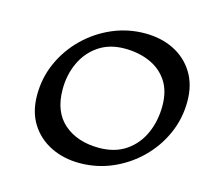

<svg xmlns="http://www.w3.org/2000/svg" viewBox="-88 -668 847 784"><g transform="rotate(15 335.5 -276.5)"><path d="M310.5 14.2Q242.7 14.2 188.5 -12.7Q134.3 -39.6 103 -89.6Q71.8 -139.6 71.8 -210Q71.8 -283.2 100.8 -347.7Q129.9 -412.1 180.4 -461.4Q231 -510.7 296.1 -538.8Q361.3 -566.9 433.6 -566.9Q501.5 -566.9 555.2 -540.3Q608.9 -513.7 640.1 -463.4Q671.4 -413.1 671.4 -342.8Q671.4 -269.5 642.6 -205.1Q613.8 -140.6 563.5 -91.3Q513.2 -42 448.2 -13.9Q383.3 14.2 310.5 14.2ZM371.1 -66.4Q438.5 -66.4 484.6 -98.1Q530.8 -129.9 554.2 -182.6Q577.6 -235.4 577.6 -298.8Q577.6 -361.8 550 -403.1Q522.5 -444.3 475.3 -464.8Q428.2 -485.4 369.1 -485.4Q304.7 -485.4 259.3 -454.3Q213.9 -423.3 190.2 -372.1Q166.5 -320.8 166.5 -259.3Q166.5 -164.1 223.1 -115.2Q279.8 -66.4 371.1 -66.4Z"/></g></svg>

Font: Lumanosimo
Style: Regular
Weight: 400
Designer: The DocRepair Project, Eduardo Rodriguez Tunni
Foundry: Google
Version: Version 1.010